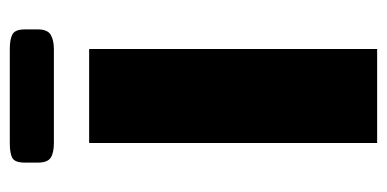

<svg xmlns="http://www.w3.org/2000/svg" viewBox="-219 -571 790 392"><g transform="rotate(-90 176.0 -375.0)"><path d="M80 0V-588H272V0ZM80 -660Q60 -660 50 -666.5Q40 -673 40 -693V-719Q40 -739 49 -744.5Q58 -750 80 -750H272Q292 -750 302 -744.5Q312 -739 312 -719V-693Q312 -673 301 -666.5Q290 -660 272 -660Z"/></g></svg>

Font: Goldman
Style: Bold
Weight: 700
Designer: Jaikishan Patel
Version: Version 1.000; ttfautohint (v1.8.3)